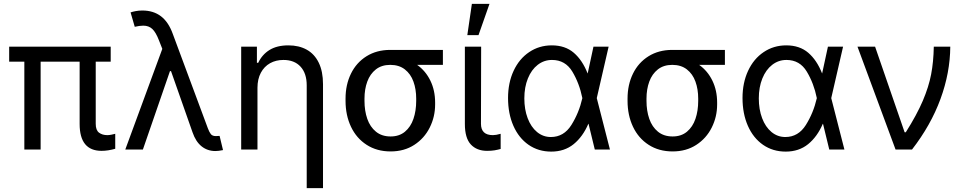

<svg xmlns="http://www.w3.org/2000/svg" viewBox="-20 -771 4967 990"><path d="M550.8 -453.1H473.6V-132.8Q473.6 -99.6 490.7 -86.9Q507.8 -74.2 533.2 -74.2Q543.5 -74.2 555.2 -76.7Q566.9 -79.1 574.2 -81.1V-3.9Q536.6 6.8 503.9 6.8Q390.6 6.8 390.6 -131.8V-453.1H189.5V0H105.5V-453.1H27.3V-530.3H550.8Z M972.7 -88.9 861.8 -404.3H856.4L716.8 0H626L816.9 -519L799.8 -562.5Q783.7 -604.5 765.4 -621.6Q747.1 -638.7 718.8 -638.7Q699.7 -638.7 674.8 -632.8L653.3 -707Q662.6 -710.4 679 -713.6Q695.3 -716.8 713.9 -716.8Q771 -716.8 810.1 -687Q849.1 -657.2 871.1 -595.7L1051.8 -109.4Q1059.1 -89.8 1067.1 -79.6Q1075.2 -69.3 1092.8 -69.3L1112.3 -70.3L1129.9 2.9Q1106.9 7.8 1090.8 7.8Q1049.8 7.8 1019.5 -16.4Q989.3 -40.5 972.7 -88.9Z M1307.6 0H1223.6V-530.3H1304.7V-447.3H1311.5Q1331.5 -489.7 1369.9 -513.4Q1408.2 -537.1 1466.8 -537.1Q1521.5 -537.1 1561.5 -514.9Q1601.6 -492.7 1623.5 -447.8Q1645.5 -402.8 1645.5 -336.9V199.2H1561.5V-331.1Q1561.5 -392.6 1529.8 -427.2Q1498 -461.9 1441.4 -461.9Q1402.8 -461.9 1372.6 -445.1Q1342.3 -428.2 1325 -395.8Q1307.6 -363.3 1307.6 -318.4Z M1992.2 -513.7H2263.7V-436.5H2130.9Q2174.8 -405.3 2199.2 -355Q2223.6 -304.7 2223.6 -242.2V-232.4Q2223.6 -168.9 2195.8 -113.3Q2168 -57.6 2116 -23.9Q2064 9.8 1994.1 9.8Q1923.3 9.8 1870.6 -24.2Q1817.9 -58.1 1789.8 -117.4Q1761.7 -176.8 1761.7 -251V-262.7Q1761.7 -334 1789.6 -391.1Q1817.4 -448.2 1869.9 -481Q1922.4 -513.7 1992.2 -513.7ZM1994.1 -67.4Q2038.6 -67.4 2068.1 -92Q2097.7 -116.7 2111.8 -158.2Q2126 -199.7 2126 -251V-262.7Q2126 -311 2111.8 -350.3Q2097.7 -389.6 2067.6 -413.1Q2037.6 -436.5 1992.2 -436.5Q1947.8 -436.5 1918 -413.1Q1888.2 -389.6 1873.8 -350.3Q1859.4 -311 1859.4 -262.7V-251Q1859.4 -199.7 1873.8 -158.2Q1888.2 -116.7 1918.5 -92Q1948.7 -67.4 1994.1 -67.4Z M2460.9 -530.3 2460 -132.8Q2460 -74.2 2521.5 -74.2Q2537.6 -74.2 2561.5 -81.1V-2.9Q2545.4 1.5 2529.3 4.2Q2513.2 6.8 2491.2 6.8Q2438.5 6.8 2407.7 -26.1Q2377 -59.1 2377 -131.8V-530.3ZM2413.1 -751H2503.9L2447.3 -589.8H2389.6Z M2599.6 -265.6Q2599.6 -344.2 2628.4 -406Q2657.2 -467.8 2708.7 -502.4Q2760.3 -537.1 2825.2 -537.1Q2894 -537.1 2938.5 -499Q2982.9 -460.9 3009.8 -392.6H3010.3L3040 -530.3H3118.2L3057.1 -265.1L3125 0H3046.9L3014.6 -132.8H3013.7Q2985.4 -66.4 2938 -27.8Q2890.6 10.7 2822.3 10.7Q2755.9 10.7 2705.3 -24.4Q2654.8 -59.6 2627.2 -122.3Q2599.6 -185.1 2599.6 -265.6ZM2820.3 -64.5Q2887.2 -64.5 2926.3 -126.7Q2965.3 -189 2982.4 -263.7L2982.9 -265.1L2982.4 -266.6Q2967.3 -341.3 2931.2 -401.6Q2895 -461.9 2826.2 -461.9Q2785.2 -461.9 2752.7 -436.8Q2720.2 -411.6 2701.9 -366.5Q2683.6 -321.3 2683.6 -263.7Q2683.6 -207 2700.7 -161.6Q2717.8 -116.2 2749 -90.3Q2780.3 -64.5 2820.3 -64.5Z M3446.3 -513.7H3717.8V-436.5H3585Q3628.9 -405.3 3653.3 -355Q3677.7 -304.7 3677.7 -242.2V-232.4Q3677.7 -168.9 3649.9 -113.3Q3622.1 -57.6 3570.1 -23.9Q3518.1 9.8 3448.2 9.8Q3377.4 9.8 3324.7 -24.2Q3272 -58.1 3243.9 -117.4Q3215.8 -176.8 3215.8 -251V-262.7Q3215.8 -334 3243.7 -391.1Q3271.5 -448.2 3324 -481Q3376.5 -513.7 3446.3 -513.7ZM3448.2 -67.4Q3492.7 -67.4 3522.2 -92Q3551.8 -116.7 3565.9 -158.2Q3580.1 -199.7 3580.1 -251V-262.7Q3580.1 -311 3565.9 -350.3Q3551.8 -389.6 3521.7 -413.1Q3491.7 -436.5 3446.3 -436.5Q3401.9 -436.5 3372.1 -413.1Q3342.3 -389.6 3327.9 -350.3Q3313.5 -311 3313.5 -262.7V-251Q3313.5 -199.7 3327.9 -158.2Q3342.3 -116.7 3372.6 -92Q3402.8 -67.4 3448.2 -67.4Z M3808.6 -265.6Q3808.6 -344.2 3837.4 -406Q3866.2 -467.8 3917.7 -502.4Q3969.2 -537.1 4034.2 -537.1Q4103 -537.1 4147.5 -499Q4191.9 -460.9 4218.8 -392.6H4219.2L4249 -530.3H4327.1L4266.1 -265.1L4334 0H4255.9L4223.6 -132.8H4222.7Q4194.3 -66.4 4147 -27.8Q4099.6 10.7 4031.2 10.7Q3964.8 10.7 3914.3 -24.4Q3863.8 -59.6 3836.2 -122.3Q3808.6 -185.1 3808.6 -265.6ZM4029.3 -64.5Q4096.2 -64.5 4135.3 -126.7Q4174.3 -189 4191.4 -263.7L4191.9 -265.1L4191.4 -266.6Q4176.3 -341.3 4140.1 -401.6Q4104 -461.9 4035.2 -461.9Q3994.1 -461.9 3961.7 -436.8Q3929.2 -411.6 3910.9 -366.5Q3892.6 -321.3 3892.6 -263.7Q3892.6 -207 3909.7 -161.6Q3926.8 -116.2 3958 -90.3Q3989.3 -64.5 4029.3 -64.5Z M4401.4 -530.3H4492.2L4644.5 -88.9H4650.4Q4707.5 -179.2 4738.3 -251.5Q4769 -323.7 4781.2 -387.9Q4793.5 -452.1 4794.9 -530.3H4879.9Q4878.9 -395.5 4829.3 -260.5Q4779.8 -125.5 4682.6 0H4597.7Z"/></svg>

Font: Pretendard
Style: Regular
Weight: 400
Designer: Base glyphs from Inter by Rasmus Andersson; Hangeul glyphs from Noto Sans CJK(Source Han Sans) by Jang Soo-young and Kan
Foundry: Kil Hyung-jin
Version: Version 1.309